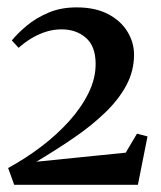

<svg xmlns="http://www.w3.org/2000/svg" viewBox="-20 -923 436 520"><path d="M2 -468Q49 -493.5 91.8 -526Q134.5 -558.5 167.8 -595.5Q201 -632.5 220.2 -672Q239.5 -711.5 239 -751.5Q238.5 -798.5 212.2 -821Q186 -843.5 147 -843.5Q124.5 -843.5 103.8 -836.8Q83 -830 64.5 -818.8Q46 -807.5 30.5 -793.5L12 -813.5Q28 -833 52.5 -853.5Q77 -874 110.8 -888.5Q144.5 -903 187.5 -903Q238 -903 272.8 -884.8Q307.5 -866.5 325.2 -837.2Q343 -808 343 -775Q343 -730.5 321.8 -691.2Q300.5 -652 263.2 -616.5Q226 -581 178.2 -548.5Q130.5 -516 78.5 -485L320.5 -509.5L351 -561L379.5 -553.5L353.5 -422.5H18.5Z"/></svg>

Font: Merriweather 120pt SemiBold
Style: Regular
Weight: 600
Version: Version 2.100